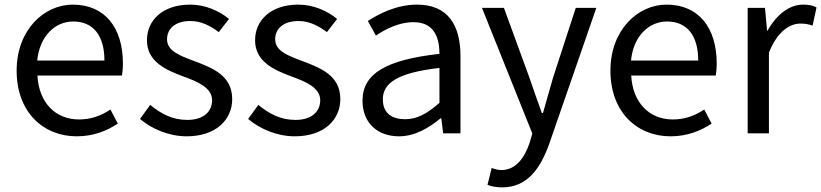

<svg xmlns="http://www.w3.org/2000/svg" viewBox="-20 -577 3554 831"><path d="M312 13C385 13 443 -11 490 -42L458 -103C417 -76 375 -60 322 -60C219 -60 148 -134 142 -250H508C510 -264 512 -282 512 -302C512 -457 434 -557 295 -557C171 -557 52 -448 52 -271C52 -92 167 13 312 13ZM141 -315C152 -423 220 -484 297 -484C382 -484 432 -425 432 -315Z M788 13C916 13 985 -60 985 -148C985 -251 899 -283 820 -313C759 -336 703 -356 703 -407C703 -450 735 -486 804 -486C852 -486 890 -465 927 -438L971 -495C930 -529 870 -557 803 -557C684 -557 616 -489 616 -403C616 -310 698 -274 774 -246C834 -224 898 -198 898 -143C898 -96 863 -58 791 -58C726 -58 678 -84 630 -123L586 -62C637 -19 711 13 788 13Z M1256 13C1384 13 1453 -60 1453 -148C1453 -251 1367 -283 1288 -313C1227 -336 1171 -356 1171 -407C1171 -450 1203 -486 1272 -486C1320 -486 1358 -465 1395 -438L1439 -495C1398 -529 1338 -557 1271 -557C1152 -557 1084 -489 1084 -403C1084 -310 1166 -274 1242 -246C1302 -224 1366 -198 1366 -143C1366 -96 1331 -58 1259 -58C1194 -58 1146 -84 1098 -123L1054 -62C1105 -19 1179 13 1256 13Z M1707 13C1774 13 1835 -22 1887 -65H1890L1898 0H1973V-334C1973 -469 1918 -557 1785 -557C1697 -557 1621 -518 1572 -486L1607 -423C1650 -452 1707 -481 1770 -481C1859 -481 1882 -414 1882 -344C1651 -318 1549 -259 1549 -141C1549 -43 1616 13 1707 13ZM1733 -61C1679 -61 1637 -85 1637 -147C1637 -217 1699 -262 1882 -283V-132C1829 -85 1785 -61 1733 -61Z M2154 234C2262 234 2319 152 2357 46L2561 -543H2472L2374 -242C2360 -193 2344 -138 2330 -88H2325C2306 -139 2288 -194 2271 -242L2161 -543H2066L2284 1L2272 42C2249 109 2211 159 2150 159C2135 159 2119 154 2108 150L2090 223C2107 230 2129 234 2154 234Z M2882 13C2955 13 3013 -11 3060 -42L3028 -103C2987 -76 2945 -60 2892 -60C2789 -60 2718 -134 2712 -250H3078C3080 -264 3082 -282 3082 -302C3082 -457 3004 -557 2865 -557C2741 -557 2622 -448 2622 -271C2622 -92 2737 13 2882 13ZM2711 -315C2722 -423 2790 -484 2867 -484C2952 -484 3002 -425 3002 -315Z M3216 0H3308V-349C3344 -441 3399 -475 3444 -475C3467 -475 3479 -472 3497 -466L3514 -545C3497 -554 3480 -557 3456 -557C3396 -557 3340 -513 3302 -444H3300L3291 -543H3216Z"/></svg>

Font: Noto Sans CJK HK
Style: Regular
Weight: 400
Designer: Ryoko NISHIZUKA 西塚涼子 (kana, bopomofo & ideographs); Paul D. Hunt (Latin, Greek & Cyrillic); Sandoll Communications 산돌커뮤니
Foundry: Adobe
Version: Version 2.004;hotconv 1.0.118;makeotfexe 2.5.65603